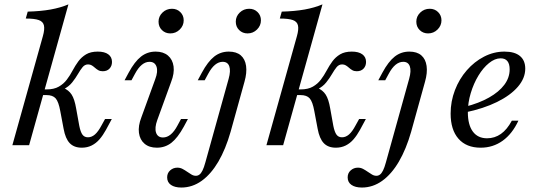

<svg xmlns="http://www.w3.org/2000/svg" viewBox="-20 -661 2463 874"><path d="M36.3 0 175.1 -496.1Q184 -527.5 180 -545.2Q176 -562.8 156.5 -569.7Q137.1 -576.6 97.3 -576.6L106.2 -608.1Q165.3 -609.7 210.3 -617.7Q255.4 -625.8 291.5 -641.1L112.5 0ZM352.3 11.3Q317.3 11.3 297.4 -9.3Q277.6 -30 269.5 -75.1L254.4 -155.2Q246.7 -197.9 233.4 -213.1Q220.1 -228.2 191.4 -228.2H157.4L164.5 -254H191.9Q225.8 -254 247.7 -266.6Q269.6 -279.1 284.2 -298.5Q298.9 -317.9 310.6 -340.1Q322.4 -362.3 336.6 -381.7Q350.8 -401 371.8 -413.6Q392.8 -426.1 425 -426.1Q456.1 -426.1 473 -413.7Q489.8 -401.3 489.8 -379.1Q489.8 -360.8 478.6 -348.8Q467.4 -336.7 447.7 -336.7Q436 -336.7 427.7 -341.3Q419.5 -346 412.5 -352.3Q405.5 -358.5 398.2 -363.2Q390.8 -367.8 381 -367.8Q366.1 -367.8 355.8 -355.2Q345.5 -342.6 334.8 -324Q324.1 -305.4 308.6 -285.9Q293 -266.3 266.8 -253.3L267.5 -261.3Q292.8 -251 306.1 -230.4Q319.4 -209.8 326.6 -167.4L340.9 -88.3Q346.5 -60.2 355.3 -48.1Q364.2 -36 380.3 -36Q397.2 -36 412.1 -48.8Q427 -61.6 442.3 -90.5L458.3 -119.4H489L462 -69.3Q448.8 -45.3 433.1 -27Q417.4 -8.8 397.2 1.3Q377.1 11.3 352.3 11.3Z M694.1 11.3Q659.3 11.3 638.1 -6.7Q616.8 -24.6 612.5 -56.1Q608.2 -87.5 623.6 -127L686.6 -300.4Q700.1 -335.7 692.4 -357.7Q684.7 -379.6 660.6 -379.6Q642.1 -379.6 625.6 -366Q609 -352.4 594.5 -325.1L578.5 -295.5H547L565.6 -330.1Q593 -380.8 622 -403.5Q650.9 -426.1 688.4 -426.1Q723.2 -426.1 744.5 -408.2Q765.7 -390.3 770.1 -358.8Q774.4 -327.3 758.9 -287.8L695.9 -114.4Q683.1 -79.2 690.4 -57.2Q697.8 -35.2 721.9 -35.2Q759.1 -35.2 788 -89.8L804 -119.4H835.5L816.9 -84.7Q788.7 -33.2 760.2 -11Q731.6 11.3 694.1 11.3ZM755.2 -508.9Q732.4 -508.9 717.1 -524.1Q701.7 -539.2 701.7 -562.4Q701.7 -586.5 719.6 -603.8Q737.5 -621.1 762.7 -621.1Q785.5 -621.1 800.8 -606Q816.2 -590.9 816.2 -568.5Q816.2 -544.3 798.3 -526.6Q780.4 -508.9 755.2 -508.9Z M805.4 192.7Q775.5 192.7 758.2 180.7Q740.9 168.8 740.9 146.4Q740.9 126.7 754.7 114.5Q768.5 102.2 787.4 102.2Q800.2 102.2 810.9 107.9Q821.7 113.6 831.8 120.7Q841.9 127.7 851.5 133.4Q861.1 139.2 871.7 139.2Q880.6 139.2 887.9 133.7Q895.3 128.2 901.8 115.1Q908.4 101.9 914.8 78.4L1020.7 -302Q1031 -338.8 1023.7 -359.2Q1016.5 -379.6 993.8 -379.6Q975.3 -379.6 958.8 -366Q942.3 -352.4 927.7 -325.1L911.7 -295.5H880.2L898.8 -330.1Q926.2 -380.8 955.1 -403.5Q984.1 -426.1 1021.4 -426.1Q1056.4 -426.1 1076.1 -409Q1095.8 -391.9 1100.2 -360.8Q1104.5 -329.7 1093 -289.3L1029.7 -61Q1007.1 18.1 973.9 74.9Q940.6 131.6 898 162.2Q855.3 192.7 805.4 192.7ZM1106.8 -508.9Q1084.1 -508.9 1068.7 -524.1Q1053.3 -539.2 1053.3 -562.4Q1053.3 -586.5 1071.2 -603.8Q1089.1 -621.1 1114.4 -621.1Q1137.1 -621.1 1152.5 -606Q1167.8 -590.9 1167.8 -568.5Q1167.8 -544.3 1149.9 -526.6Q1132 -508.9 1106.8 -508.9Z M1192.8 0 1331.5 -496.1Q1340.4 -527.5 1336.4 -545.2Q1332.4 -562.8 1313 -569.7Q1293.6 -576.6 1253.7 -576.6L1262.6 -608.1Q1321.7 -609.7 1366.8 -617.7Q1411.8 -625.8 1447.9 -641.1L1268.9 0ZM1508.7 11.3Q1473.7 11.3 1453.9 -9.3Q1434.1 -30 1425.9 -75.1L1410.8 -155.2Q1403.1 -197.9 1389.8 -213.1Q1376.6 -228.2 1347.9 -228.2H1313.8L1321 -254H1348.3Q1382.3 -254 1404.2 -266.6Q1426 -279.1 1440.7 -298.5Q1455.3 -317.9 1467.1 -340.1Q1478.9 -362.3 1493.1 -381.7Q1507.2 -401 1528.2 -413.6Q1549.2 -426.1 1581.4 -426.1Q1612.5 -426.1 1629.4 -413.7Q1646.3 -401.3 1646.3 -379.1Q1646.3 -360.8 1635.1 -348.8Q1623.8 -336.7 1604.1 -336.7Q1592.5 -336.7 1584.2 -341.3Q1575.9 -346 1569 -352.3Q1562 -358.5 1554.6 -363.2Q1547.3 -367.8 1537.5 -367.8Q1522.5 -367.8 1512.2 -355.2Q1502 -342.6 1491.3 -324Q1480.6 -305.4 1465 -285.9Q1449.5 -266.3 1423.2 -253.3L1424 -261.3Q1449.2 -251 1462.5 -230.4Q1475.9 -209.8 1483.1 -167.4L1497.3 -88.3Q1502.9 -60.2 1511.8 -48.1Q1520.6 -36 1536.8 -36Q1553.7 -36 1568.6 -48.8Q1583.5 -61.6 1598.8 -90.5L1614.8 -119.4H1645.5L1618.4 -69.3Q1605.2 -45.3 1589.5 -27Q1573.9 -8.8 1553.7 1.3Q1533.5 11.3 1508.7 11.3Z M1627.2 192.7Q1597.3 192.7 1580 180.7Q1562.6 168.8 1562.6 146.4Q1562.6 126.7 1576.5 114.5Q1590.3 102.2 1609.2 102.2Q1622 102.2 1632.7 107.9Q1643.5 113.6 1653.6 120.7Q1663.7 127.7 1673.3 133.4Q1682.9 139.2 1693.5 139.2Q1702.3 139.2 1709.7 133.7Q1717 128.2 1723.6 115.1Q1730.2 101.9 1736.6 78.4L1842.4 -302Q1852.8 -338.8 1845.5 -359.2Q1838.2 -379.6 1815.6 -379.6Q1797 -379.6 1780.5 -366Q1764 -352.4 1749.5 -325.1L1733.5 -295.5H1702L1720.6 -330.1Q1748 -380.8 1776.9 -403.5Q1805.9 -426.1 1843.2 -426.1Q1878.2 -426.1 1897.9 -409Q1917.6 -391.9 1921.9 -360.8Q1926.3 -329.7 1914.8 -289.3L1851.5 -61Q1828.9 18.1 1795.6 74.9Q1762.4 131.6 1719.7 162.2Q1677.1 192.7 1627.2 192.7ZM1928.6 -508.9Q1905.9 -508.9 1890.5 -524.1Q1875.1 -539.2 1875.1 -562.4Q1875.1 -586.5 1893 -603.8Q1910.9 -621.1 1936.1 -621.1Q1958.9 -621.1 1974.2 -606Q1989.6 -590.9 1989.6 -568.5Q1989.6 -544.3 1971.7 -526.6Q1953.8 -508.9 1928.6 -508.9Z M2168.1 11.3Q2102.7 11.3 2067 -29.5Q2031.3 -70.2 2031.3 -144Q2031.3 -199.6 2050.9 -250.6Q2070.5 -301.7 2104.9 -341Q2139.2 -380.4 2183.5 -403.2Q2227.8 -426.1 2276.2 -426.1Q2322.7 -426.1 2346.8 -406.1Q2371 -386.1 2371 -348.5Q2371 -305.1 2337.5 -266.1Q2303.9 -227 2242.6 -196.8Q2181.3 -166.6 2096.6 -149L2096.6 -174.8Q2160.9 -191.2 2206.2 -217Q2251.6 -242.7 2275.8 -275.1Q2300 -307.5 2300 -345.1Q2300 -370 2289.8 -382.7Q2279.5 -395.5 2259 -395.5Q2232.6 -395.5 2205.9 -373.8Q2179.2 -352.2 2157.6 -316.5Q2136.1 -280.9 2122.9 -237.2Q2109.7 -193.5 2109.7 -150.2Q2109.7 -92.8 2132.4 -62.1Q2155 -31.5 2197.3 -31.5Q2231.9 -31.5 2260.1 -51.3Q2288.3 -71.2 2310 -111.8H2339.9Q2312 -51.7 2268 -20.2Q2224 11.3 2168.1 11.3Z"/></svg>

Font: Playfair 5pt SemiExpanded Light 12pt
Style: Italic
Weight: 300
Italic angle: -15.6°
Version: Version 2.000;gftools[0.9.28]